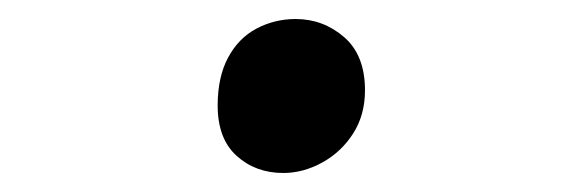

<svg xmlns="http://www.w3.org/2000/svg" viewBox="-20 -392 600 202"><path d="M278 -210Q249 -210 229 -228Q209 -246 209 -281Q209 -311 220 -331.5Q231 -352 250 -362Q269 -372 291 -372Q320 -372 342 -353Q364 -334 364 -297Q364 -271 351.5 -251.5Q339 -232 319 -221Q299 -210 278 -210Z"/></svg>

Font: Ubuntu Sans Mono
Style: Italic
Weight: 400
Italic angle: -13.5°
Monospace: yes
Designer: Dalton Maag Ltd
Foundry: Dalton Maag Ltd
Version: Version 1.006